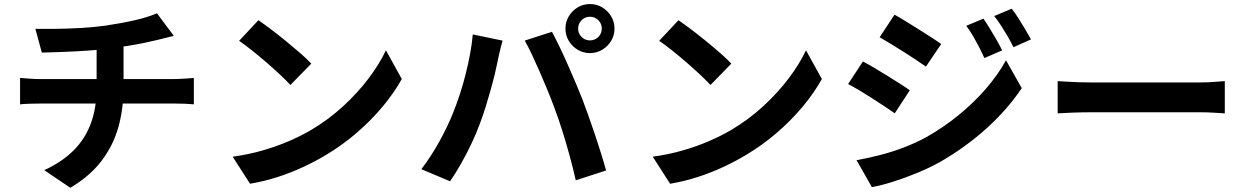

<svg xmlns="http://www.w3.org/2000/svg" viewBox="-20 -859 6090 937"><path d="M152.7 -718Q191.3 -717.6 250.3 -718.2Q309.4 -718.8 374.3 -722.5Q439.3 -726.2 493.8 -733.8Q531.6 -739.4 568.5 -746.1Q605.3 -752.9 638.6 -760.5Q671.9 -768.1 699.5 -776.9Q727.1 -785.7 745.9 -794.3L828.2 -684.1Q802.5 -678.2 783.3 -673Q764.2 -667.8 751.1 -664.8Q720.2 -657.2 684.2 -649.8Q648.3 -642.3 610 -636.2Q571.7 -630 532.8 -624.2Q476.3 -616.5 411.9 -612.2Q347.6 -607.9 287.7 -605.6Q227.8 -603.3 184.1 -602.3ZM196 -28.6Q284.2 -69.2 340.7 -126.5Q397.2 -183.9 424.4 -259.6Q451.5 -335.3 451.5 -428.8Q451.5 -428.8 451.5 -451.2Q451.5 -473.6 451.5 -519.1Q451.5 -564.6 451.5 -635.2L582.9 -650Q582.9 -624.4 582.9 -594.7Q582.9 -565 582.9 -535.9Q582.9 -506.7 582.9 -483.3Q582.9 -459.8 582.9 -445.5Q582.9 -431.1 582.9 -431.1Q582.9 -330.8 558.4 -241.2Q533.8 -151.5 477 -75.9Q420.3 -0.3 323.2 57.5ZM77.9 -478.9Q98.7 -477.1 122.7 -475.2Q146.7 -473.3 170.3 -473.3Q183.5 -473.3 222.5 -473.3Q261.5 -473.3 317.4 -473.3Q373.3 -473.3 437.1 -473.3Q500.9 -473.3 565 -473.3Q629.2 -473.3 685.1 -473.3Q741.1 -473.3 781 -473.3Q821 -473.3 835.3 -473.3Q846.3 -473.3 863.4 -474.2Q880.5 -475.1 897.8 -476.4Q915.2 -477.7 926 -478.7V-349.9Q905.9 -351.9 882.4 -352.7Q858.8 -353.6 837.9 -353.6Q824.3 -353.6 784.8 -353.6Q745.2 -353.6 688.8 -353.6Q632.3 -353.6 567.9 -353.6Q503.4 -353.6 438.9 -353.6Q374.3 -353.6 318 -353.6Q261.7 -353.6 222.8 -353.6Q184 -353.6 171.5 -353.6Q148.9 -353.6 123.1 -352.7Q97.3 -351.9 77.9 -349.9Z M1241.1 -760.4Q1267.3 -742.4 1302.3 -716Q1337.3 -689.6 1374.5 -659.3Q1411.6 -629 1444.7 -600.2Q1477.8 -571.4 1499.1 -548.5L1397.3 -444.3Q1377.8 -465.5 1347 -494.4Q1316.2 -523.4 1280.3 -554.4Q1244.4 -585.5 1209.4 -613.3Q1174.4 -641 1147 -659.8ZM1115.5 -94.2Q1194.4 -105.3 1263.1 -125.2Q1331.8 -145 1391.1 -170.8Q1450.4 -196.5 1498.8 -225Q1584.1 -275.7 1654.8 -340.7Q1725.5 -405.8 1778.7 -476.2Q1831.9 -546.6 1863.4 -613.5L1940.9 -473.3Q1903.1 -405.6 1847.4 -338.8Q1791.7 -271.9 1721.9 -211.7Q1652.2 -151.5 1571 -102.9Q1520.5 -72.5 1461.2 -44.7Q1402 -16.8 1336.4 4.4Q1270.7 25.7 1200.3 37.7Z M2801.4 -719.5Q2801.4 -695.5 2818.3 -678.7Q2835.1 -661.8 2859.1 -661.8Q2883 -661.8 2900 -678.7Q2916.9 -695.5 2916.9 -719.5Q2916.9 -743.4 2900 -760.4Q2883 -777.3 2859.1 -777.3Q2835.1 -777.3 2818.3 -760.4Q2801.4 -743.4 2801.4 -719.5ZM2739.5 -719.5Q2739.5 -752.4 2755.8 -779.5Q2772.1 -806.6 2799.2 -822.9Q2826.2 -839.3 2859.1 -839.3Q2892 -839.3 2919.1 -822.9Q2946.2 -806.6 2962.5 -779.5Q2978.9 -752.4 2978.9 -719.5Q2978.9 -686.6 2962.5 -659.6Q2946.2 -632.5 2919.1 -616.2Q2892 -599.9 2859.1 -599.9Q2826.2 -599.9 2799.2 -616.2Q2772.1 -632.5 2755.8 -659.6Q2739.5 -686.6 2739.5 -719.5ZM2192.3 -311.1Q2209.1 -353.3 2224.3 -399.7Q2239.5 -446.1 2252 -495.3Q2264.4 -544.5 2273.7 -594Q2283.1 -643.4 2287.3 -691L2432.6 -660.8Q2429 -646.6 2423.9 -627.6Q2418.8 -608.6 2414.9 -590.6Q2410.9 -572.6 2408.7 -561Q2403.7 -534.8 2394.8 -497.6Q2385.9 -460.5 2374.2 -419.2Q2362.5 -377.9 2349.7 -336.5Q2336.9 -295.2 2323.6 -260.2Q2306.2 -211.7 2281.6 -159.8Q2257 -107.9 2229.8 -59.9Q2202.5 -11.9 2176.4 25.7L2036.4 -33.4Q2083.6 -95 2125.1 -170.1Q2166.5 -245.3 2192.3 -311.1ZM2685.9 -332Q2671.4 -371.5 2653 -416.5Q2634.6 -461.5 2614.7 -506.9Q2594.9 -552.3 2576 -592.4Q2557.1 -632.4 2540.9 -660.9L2673.6 -703.9Q2689.2 -675 2709 -634.2Q2728.8 -593.3 2749.1 -547.5Q2769.4 -501.6 2788.4 -456.9Q2807.4 -412.3 2821.5 -376.3Q2834.6 -342.5 2850.5 -297.7Q2866.5 -252.9 2882.7 -204.6Q2898.9 -156.4 2913.3 -110.3Q2927.7 -64.3 2937.7 -27L2789.9 21Q2776.6 -38.4 2759.9 -99.1Q2743.2 -159.9 2724.7 -219.1Q2706.3 -278.4 2685.9 -332Z M3291.1 -760.4Q3317.3 -742.4 3352.3 -716Q3387.3 -689.6 3424.5 -659.3Q3461.6 -629 3494.7 -600.2Q3527.8 -571.4 3549.1 -548.5L3447.3 -444.3Q3427.8 -465.5 3397 -494.4Q3366.2 -523.4 3330.3 -554.4Q3294.4 -585.5 3259.4 -613.3Q3224.4 -641 3197 -659.8ZM3165.5 -94.2Q3244.4 -105.3 3313.1 -125.2Q3381.8 -145 3441.1 -170.8Q3500.4 -196.5 3548.8 -225Q3634.1 -275.7 3704.8 -340.7Q3775.5 -405.8 3828.7 -476.2Q3881.9 -546.6 3913.4 -613.5L3990.9 -473.3Q3953.1 -405.6 3897.4 -338.8Q3841.7 -271.9 3771.9 -211.7Q3702.2 -151.5 3621 -102.9Q3570.5 -72.5 3511.2 -44.7Q3452 -16.8 3386.4 4.4Q3320.7 25.7 3250.3 37.7Z M4779.5 -767.9Q4793.6 -747.4 4810.5 -719.8Q4827.3 -692.2 4843.4 -664.5Q4859.4 -636.7 4870.6 -613.2L4784.1 -575.8Q4769.4 -607.8 4756.1 -633.4Q4742.7 -659 4728.6 -683.4Q4714.5 -707.8 4695.6 -733.1ZM4917.3 -816.5Q4933.2 -796.8 4950.1 -770.1Q4966.9 -743.3 4983.2 -716.2Q4999.4 -689.1 5011.4 -666.7L4925.7 -628.5Q4910.3 -660.4 4895.6 -685.3Q4880.9 -710.1 4865.9 -733.2Q4851 -756.4 4832.1 -780.8ZM4345.3 -787.3Q4369.9 -773.9 4400.9 -754.8Q4431.8 -735.7 4464.1 -715.4Q4496.4 -695 4525.2 -676.5Q4554.1 -658 4573.3 -644.1L4498.7 -533.9Q4478.3 -548.5 4449.5 -567.5Q4420.8 -586.5 4389.5 -606.3Q4358.2 -626.1 4327.8 -644.6Q4297.3 -663.1 4272.9 -677.2ZM4160.1 -77.4Q4216.4 -87.4 4274.1 -102.2Q4331.8 -116.9 4389.1 -138.6Q4446.4 -160.3 4500.4 -189.6Q4585.3 -237.6 4658.8 -297.6Q4732.2 -357.6 4791.1 -425.5Q4850 -493.4 4889.5 -564.8L4966.4 -428.9Q4896.8 -324.9 4794.4 -232.4Q4691.9 -140 4568.7 -69.2Q4517.9 -40.8 4457.2 -15.6Q4396.4 9.6 4337.9 28Q4279.3 46.3 4235 54.2ZM4191.2 -559Q4216.5 -545.9 4248 -527.1Q4279.6 -508.3 4311.6 -488.5Q4343.6 -468.6 4372.2 -450.4Q4400.7 -432.2 4420 -418.3L4346.6 -306.1Q4325.1 -321.2 4296.7 -340Q4268.2 -358.8 4236.8 -379Q4205.4 -399.3 4174.9 -417.5Q4144.3 -435.7 4118.9 -448.8Z M5141.7 -463.1Q5160 -462.1 5188 -460.3Q5216.1 -458.5 5246.7 -457.6Q5277.3 -456.7 5302.6 -456.7Q5328.1 -456.7 5364.9 -456.7Q5401.6 -456.7 5445.3 -456.7Q5488.9 -456.7 5535.6 -456.7Q5582.3 -456.7 5628.1 -456.7Q5673.8 -456.7 5715 -456.7Q5756.2 -456.7 5788.4 -456.7Q5820.5 -456.7 5839.8 -456.7Q5875.1 -456.7 5906.2 -459.4Q5937.3 -462.1 5957.3 -463.1V-305.7Q5939.6 -306.7 5905.7 -308.9Q5871.9 -311.1 5840 -311.1Q5820.8 -311.1 5788.1 -311.1Q5755.4 -311.1 5714.4 -311.1Q5673.3 -311.1 5627.5 -311.1Q5581.8 -311.1 5535.1 -311.1Q5488.4 -311.1 5444.7 -311.1Q5401 -311.1 5364.3 -311.1Q5327.6 -311.1 5302.6 -311.1Q5260.3 -311.1 5215.2 -309.4Q5170.1 -307.7 5141.7 -305.7Z"/></svg>

Font: Shanggu Sans SC VF
Style: Regular
Weight: 250
Designer: GuiWonder
Version: Version 1.021